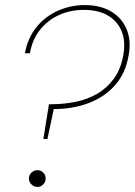

<svg xmlns="http://www.w3.org/2000/svg" viewBox="-20 -732 531 757"><path d="M151 -184 173 -321H183Q229 -321 275.5 -330Q322 -339 361 -361Q400 -383 428 -420.5Q456 -458 466 -514Q476 -569 459.5 -609Q443 -649 405 -671Q367 -693 311 -693Q256 -693 211 -672Q166 -651 136.5 -613Q107 -575 98 -522H78Q90 -584 124.5 -626Q159 -668 209 -690Q259 -712 314 -712Q376 -712 418.5 -686.5Q461 -661 479.5 -616Q498 -571 487 -513Q475 -443 433.5 -396Q392 -349 329.5 -325.5Q267 -302 192 -302L167 -184ZM127 5Q114 5 104 -5Q94 -15 94 -28Q94 -42 104 -51.5Q114 -61 127 -61Q141 -61 150.5 -51.5Q160 -42 160 -28Q160 -15 150.5 -5Q141 5 127 5Z"/></svg>

Font: DM Sans 28pt Thin
Style: Italic
Weight: 250
Italic angle: -10°
Version: Version 4.004;gftools[0.9.30]